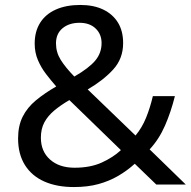

<svg xmlns="http://www.w3.org/2000/svg" viewBox="-20 -745 772 775"><path d="M304 -725Q358 -725 396.5 -706.5Q435 -688 456 -654Q477 -620 477 -571Q477 -508 436.5 -464Q396 -420 334 -384L527 -198Q553 -229 569.5 -269.5Q586 -310 597 -357H686Q670 -293 646 -238Q622 -183 584 -142L730 0H611L524 -84Q493 -56 457 -35Q421 -14 377.5 -2Q334 10 278 10Q209 10 158.5 -12.5Q108 -35 80.5 -79Q53 -123 53 -186Q53 -237 71.5 -274Q90 -311 125 -340Q160 -369 207 -396Q186 -420 166 -446Q146 -472 133 -502.5Q120 -533 120 -569Q120 -618 142 -653Q164 -688 205.5 -706.5Q247 -725 304 -725ZM260 -341Q224 -320 198.5 -298.5Q173 -277 159 -251Q145 -225 145 -189Q145 -134 182 -101Q219 -68 281 -68Q345 -68 391 -89Q437 -110 468 -139ZM301 -653Q259 -653 232.5 -631Q206 -609 206 -570Q206 -534 225 -503.5Q244 -473 280 -436Q339 -470 364.5 -500.5Q390 -531 390 -571Q390 -607 366 -630Q342 -653 301 -653Z"/></svg>

Font: lkannada85
Style: Book
Weight: 400
Designer: Jelle Bosma - Monotype Design Team
Foundry: Monotype Imaging Inc.
Version: Version 2.003